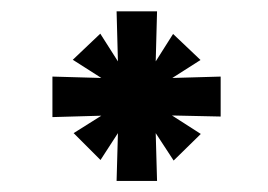

<svg xmlns="http://www.w3.org/2000/svg" viewBox="-20 -768 481 345"><path d="M191.9 -528.8 189.5 -442.9H262.2L259.8 -528.8L292 -479.5L340.8 -527.3L289.1 -560.5L376.5 -558.6V-630.4L289.6 -627.9L340.3 -660.2L291 -707L259.8 -657.7L262.2 -747.6H189.5L191.9 -657.7L160.2 -707.5L110.8 -660.6L162.1 -627.9L74.2 -630.4V-557.6L162.1 -560.1L112.3 -528.8L160.6 -480.5Z"/></svg>

Font: SG Kara
Style: Regular
Weight: 400
Designer: Damoon Khanjanzadeh
Version: Version 1.000